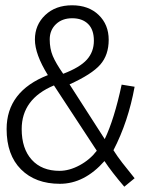

<svg xmlns="http://www.w3.org/2000/svg" viewBox="-20 -685 540 726"><path d="M5 -197Q5 -340 161 -401Q112 -480 112 -535.5Q112 -591 151 -628Q190 -665 252.5 -665Q315 -665 353 -628.5Q391 -592 391 -534.5Q391 -477 359 -440.5Q327 -404 243 -366L376 -159Q412 -234 440 -365L489 -357Q465 -225 409 -117Q422 -96 442 -70L489 -11L450 21Q402 -35 375 -76Q299 10 206.5 10Q114 10 59.5 -44.5Q5 -99 5 -197ZM219 -406Q282 -430 308.5 -459.5Q335 -489 335 -531Q335 -573 313 -594.5Q291 -616 253 -616Q215 -616 191.5 -593.5Q168 -571 168 -536Q168 -501 179.5 -473.5Q191 -446 219 -406ZM62 -197Q62 -123 100 -81Q138 -39 205 -39Q242 -39 281 -60Q320 -81 346 -115L184 -362Q62 -311 62 -197Z"/></svg>

Font: Lekton
Style: Regular
Weight: 400
Designer: Paolo Mazzetti, Luciano Perondi, Raffaele Flato, Elena Papassissa, Emilio Macchia, Michela Povoleri, Tobias Seemiller, R
Version: Version 34.000